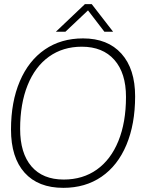

<svg xmlns="http://www.w3.org/2000/svg" viewBox="-20 -895 720 925"><path d="M33 -271Q33 -404 75.5 -503.5Q118 -603 196 -656.5Q274 -710 380 -710Q499 -710 565 -636.5Q631 -563 631 -431Q631 -297 589 -197Q547 -97 469 -43.5Q391 10 285 10Q164 10 98.5 -63Q33 -136 33 -271ZM587 -428Q587 -543 531 -606.5Q475 -670 374 -670Q283 -670 216 -622Q149 -574 113 -484.5Q77 -395 77 -274Q77 -157 131.5 -93.5Q186 -30 287 -30Q379 -30 446.5 -78Q514 -126 550.5 -216Q587 -306 587 -428ZM389 -875H422L525 -742H483L404 -845L295 -742H249Z"/></svg>

Font: Krub ExtraLight
Style: Italic
Weight: 275
Italic angle: -8°
Designer: Ekaluck Peanpanawate
Foundry: Cadson Demak Co.,Ltd.
Version: Version 1.000; ttfautohint (v1.6)